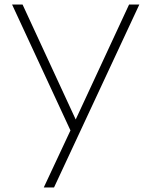

<svg xmlns="http://www.w3.org/2000/svg" viewBox="-20 -503 664 842"><path d="M591 -483 217 319H172L289 69L33 -483H79L312 21L546 -483Z"/></svg>

Font: Gmarket Sans TTF Light
Style: Regular
Weight: 300
Designer: Creative Director : Sungho Lee; Art Director : Kiwoong Choi; Project Manager : Sori Yang, Jongwook Yoon; Font Designer :
Foundry: Sandoll Inc.
Version: Version 1.000;hotconv 1.0.109;makeotfexe 2.5.65596